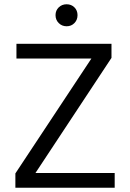

<svg xmlns="http://www.w3.org/2000/svg" viewBox="-20 -879 609 899"><path d="M328.5 -844.5Q343 -830 343 -808Q343 -786 328.5 -771Q314 -756 292 -756Q270 -756 255 -771Q240 -786 240 -808Q240 -830 255 -844.5Q270 -859 292 -859Q314 -859 328.5 -844.5ZM517 0H52V-67L408 -605H57V-674H502V-608L146 -69H517Z"/></svg>

Font: Hind Jalandhar
Style: Regular
Weight: 400
Designer: Namrata Goyal
Foundry: Indian Type Foundry
Version: Version 0.702;PS 1.0;hotconv 1.0.81;makeotf.lib2.5.63406